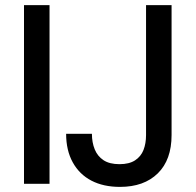

<svg xmlns="http://www.w3.org/2000/svg" viewBox="-20 -720 766 752"><path d="M74 0V-700H174V0ZM450 12Q385 12 338 -12.5Q291 -37 265 -84Q239 -131 239 -196H340Q340 -162 351 -135Q362 -108 385.5 -92.5Q409 -77 448 -77Q486 -77 509 -92Q532 -107 542 -132.5Q552 -158 552 -191V-700H652V-191Q652 -94 598 -41Q544 12 450 12Z"/></svg>

Font: DM Sans 12pt Medium
Style: Regular
Weight: 500
Version: Version 4.004;gftools[0.9.30]